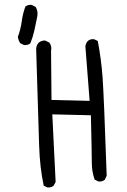

<svg xmlns="http://www.w3.org/2000/svg" viewBox="-20 -791 540 819"><path d="M185.5 8.8Q199.7 8.8 209 1L217.3 -15.1L203.1 -303.2L367.7 -299.3Q371.6 -137.7 371.6 -96.7Q371.6 -58.6 383.8 -24.9L399.4 -17.1Q401.4 -16.6 403.3 -16.6Q417.5 -16.6 426.8 -23.9L435.1 -41.5Q423.3 -381.8 417.5 -462.4Q411.6 -541 397 -616.2L381.8 -623.5Q379.9 -624 375.5 -624Q371.1 -624 365.2 -622.3Q359.4 -620.6 354 -615.7Q346.2 -606.4 344.2 -593.8L362.3 -360.8L199.7 -364.7L197.8 -574.7Q198.7 -580.1 198.7 -582.5Q198.7 -585 198.7 -587.2Q198.7 -589.4 197.8 -593.8Q195.8 -602.1 190.4 -609.4L173.8 -617.7Q172.4 -618.2 170.4 -618.2Q155.3 -618.2 144 -607.9Q134.3 -596.7 134.3 -580.1L147 -168.9Q149.9 -76.2 166.5 1L181.6 8.3Q183.6 8.8 185.5 8.8ZM85.9 -598.6Q100.1 -598.6 109.4 -606Q120.1 -632.3 126.7 -661.6Q133.3 -690.9 139.2 -721.7Q140.1 -727.5 140.1 -732.4Q140.1 -749 131.8 -761.7L115.2 -770Q113.3 -770.5 111.3 -770.5Q97.7 -770.5 88.4 -763.2Q77.1 -733.4 72.8 -700.2Q67.9 -665 56.2 -633.8Q58.1 -619.6 65.9 -606.9L82 -599.1Q84 -598.6 85.9 -598.6Z"/></svg>

Font: Bakudai
Style: ExtraLight
Weight: 200
Version: Version 1.48